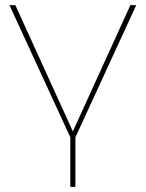

<svg xmlns="http://www.w3.org/2000/svg" viewBox="-20 -537 570 751"><path d="M17 -517 255 0V194H275V0L513 -517H490L265 -23L40 -517Z"/></svg>

Font: Chess Sans Thin
Style: Regular
Weight: 100
Designer: Wolf Bōese
Foundry: Wolf Bōese
Version: Version 7.223;Glyphs 3.3 (3306)